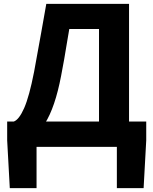

<svg xmlns="http://www.w3.org/2000/svg" viewBox="-20 -762 796 996"><path d="M30.8 213.8 17.2 -34V-131.4H738.6V-34L725 213.8H586.2V0H169.6V213.8ZM325.4 -528.8Q314.8 -460.8 297 -368.6Q265.8 -204.6 212.6 -121Q159.4 -37.4 77.4 -34.4L51.2 -131.4Q78.6 -140.8 105.2 -201Q131.8 -261.2 156.8 -389.4Q165.8 -435 193 -588.6L220.2 -742H649.4V-49H493.6V-611.4H339.4Q332.6 -570.6 325.4 -528.8Z"/></svg>

Font: 寒蝉端黑体 Light
Style: Regular
Weight: 300
Designer: ChillDuanSans {Warren2060}; 
Source Han Sans {Ryoko NISHIZUKA 西塚涼子 (kana, bopomofo & ideographs); Paul D. Hunt (Latin, G
Foundry: ChillType&Adobe
Version: Version 1.300;Glyphs 3.3 (3306)